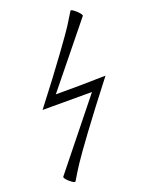

<svg xmlns="http://www.w3.org/2000/svg" viewBox="-159 -783 776 1016"><g transform="rotate(-20 229.0 -275.0)"><path d="M85.9 152.8Q82.5 158.7 67.9 149.2Q53.2 139.6 41.3 126Q29.3 112.3 33.2 107.9L329.1 -261.2H50.8Q164.1 -407.7 236.3 -507.3Q308.6 -606.9 324 -631.1Q339.4 -655.3 369.1 -704.1Q372.1 -708.5 386.5 -698.2Q400.9 -688 412.8 -673.8Q424.8 -659.7 420.9 -655.8L145 -314.9Q268.6 -314 425.8 -317.9Q310.1 -168.9 236.1 -68.4Q162.1 32.2 137 70.6Q111.8 108.9 85.9 152.8Z"/></g></svg>

Font: Junicode SmCond Light
Style: Italic
Weight: 300
Width: 4
Italic angle: -11°
Designer: Peter S. Baker
Version: Version 2.206